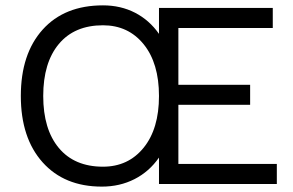

<svg xmlns="http://www.w3.org/2000/svg" viewBox="-20 -690 1100 720"><path d="M366.2 -669.9Q432.6 -669.9 486.3 -642.3Q540 -614.7 576.2 -563V-660.2H1002.9V-585H648.9V-372.1H918V-296.9H648.9V-75.2H1018.1V0H576.2V-99.1Q539.6 -46.4 484.4 -18.3Q429.2 9.8 361.8 9.8Q221.2 9.8 139.6 -81.5Q58.1 -172.9 58.1 -330.1Q58.1 -487.8 139.9 -578.9Q221.7 -669.9 366.2 -669.9ZM366.2 -64.9Q460.9 -64.9 518.6 -136Q576.2 -207 576.2 -330.1Q576.2 -453.1 518.6 -524.2Q460.9 -595.2 366.2 -595.2Q259.3 -595.2 200.7 -525.1Q142.1 -455.1 142.1 -330.1Q142.1 -205.1 200.7 -135Q259.3 -64.9 366.2 -64.9Z"/></svg>

Font: Human Sans
Style: Regular
Weight: 400
Designer: Tim Radville
Foundry: Continuum
Version: Version 1.000;FEAKit 1.0